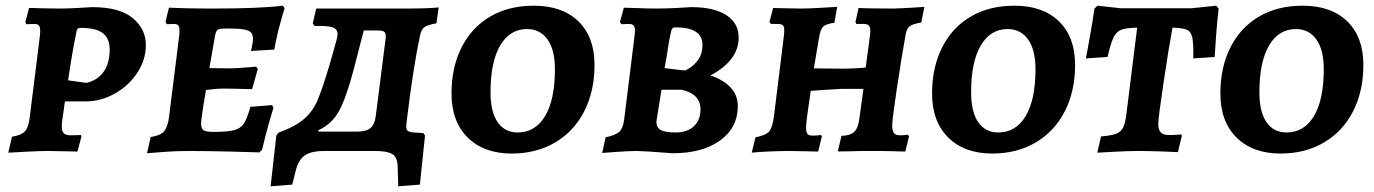

<svg xmlns="http://www.w3.org/2000/svg" viewBox="-20 -530 4822 674"><path d="M122 -501 185 -500Q216 -500 252.5 -502Q289 -504 303 -505Q400 -505 446 -466.5Q492 -428 492 -372Q492 -320 462 -274.5Q432 -229 383 -201.5Q334 -174 280 -174H208L198 -104Q197 -97 197 -85Q197 -68 204.5 -61.5Q212 -55 230 -55L264 -56Q264 -55 265 -53.5Q266 -52 266 -51L252 2Q240 2 207.5 1Q175 0 146 0Q121 0 73 2.5Q25 5 9 6L22 -50Q54 -55 67 -68.5Q80 -82 84 -115L120 -404Q121 -411 121 -422Q121 -435 116.5 -440.5Q112 -446 101 -446L73 -445L69 -452L82 -502Q106 -502 122 -501ZM365 -356Q365 -395 341 -413.5Q317 -432 266 -432Q255 -432 252.5 -429.5Q250 -427 248 -417Q233 -344 219 -248L284 -239Q324 -249 344.5 -279Q365 -309 365 -356Z M731 -67Q779 -67 802 -73Q825 -79 836.5 -97Q848 -115 859 -155L935 -161L940 -152Q936 -140 923.5 -96Q911 -52 900 -4L890 5Q866 4 786.5 2Q707 0 642 0Q596 0 552 3.5Q508 7 496 8L509 -49Q542 -54 555 -68Q568 -82 573 -116L609 -404Q610 -412 610 -423Q610 -436 605.5 -441Q601 -446 590 -446L566 -445L561 -453L573 -503Q589 -502 633.5 -501Q678 -500 729 -500Q891 -500 973 -510L979 -501Q975 -489 963 -445.5Q951 -402 943 -356L861 -351Q862 -355 865 -369Q868 -383 868 -393Q868 -409 860.5 -416.5Q853 -424 834 -427Q815 -430 777 -430Q752 -430 745 -426Q738 -422 735 -405L715 -291L787 -290Q803 -290 835.5 -292.5Q868 -295 879 -296L885 -288L865 -217Q855 -217 825.5 -218Q796 -219 764 -219Q738 -219 703 -214L694 -160Q693 -150 689.5 -128.5Q686 -107 686 -96Q686 -78 695 -72.5Q704 -67 731 -67Z M1408 -107 1406 -87Q1406 -75 1411 -71Q1416 -67 1430 -65L1466 -63L1472 -54L1454 118L1378 124L1376 58Q1376 23 1358 11.5Q1340 0 1297 0H1117Q1075 0 1052.5 14Q1030 28 1020 62L1006 118L930 124L950 -54L957 -64Q1017 -86 1047.5 -112.5Q1078 -139 1094.5 -177.5Q1111 -216 1137 -303L1160 -384Q1165 -402 1165 -410Q1165 -428 1147.5 -434Q1130 -440 1084 -439L1078 -448L1090 -500H1403Q1483 -500 1520 -504L1512 -448Q1481 -443 1469.5 -434.5Q1458 -426 1454 -403Q1430 -290 1408 -107ZM1334 -403Q1334 -415 1328 -419Q1322 -423 1306 -423H1257L1221 -284Q1196 -189 1171 -142Q1146 -95 1098 -73V-68H1232Q1265 -68 1280 -80Q1295 -92 1299 -122L1333 -389Q1334 -395 1334 -403Z M1565 -202Q1565 -294 1600.5 -364Q1636 -434 1701 -472Q1766 -510 1854 -510Q1954 -510 2010.5 -455Q2067 -400 2067 -302Q2067 -210 2031 -139.5Q1995 -69 1929 -30Q1863 9 1776 9Q1679 9 1622 -47Q1565 -103 1565 -202ZM1928 -287Q1928 -355 1902 -391.5Q1876 -428 1830 -428Q1770 -428 1736 -370.5Q1702 -313 1702 -206Q1702 -137 1727 -101Q1752 -65 1797 -65Q1859 -65 1893.5 -122.5Q1928 -180 1928 -287Z M2094 7 2106 -48Q2141 -55 2154 -67.5Q2167 -80 2171 -110L2208 -408Q2209 -414 2209 -423Q2209 -446 2189 -446L2162 -445L2156 -452L2170 -503Q2184 -503 2220 -501.5Q2256 -500 2285 -500Q2316 -500 2354 -502Q2392 -504 2407 -505Q2486 -505 2529.5 -477Q2573 -449 2573 -398Q2573 -318 2474 -265Q2520 -250 2545 -222.5Q2570 -195 2570 -158Q2570 -82 2508 -37Q2446 8 2341 8Q2237 0 2217 0Q2188 0 2147.5 3Q2107 6 2094 7ZM2385 -283Q2385 -281 2402 -292Q2419 -303 2432.5 -322.5Q2446 -342 2446 -372Q2446 -434 2352 -434Q2344 -434 2341 -431Q2338 -428 2336 -420Q2327 -381 2320 -330L2313 -291Q2322 -290 2349 -286.5Q2376 -283 2385 -283ZM2285 -108Q2282 -85 2297.5 -75Q2313 -65 2352 -65Q2392 -65 2415.5 -86.5Q2439 -108 2439 -146Q2439 -200 2373 -215H2302Z M3112 -89Q3112 -70 3118.5 -62.5Q3125 -55 3139 -55Q3149 -55 3157 -56Q3165 -57 3167 -57L3171 -51L3158 2Q3149 2 3121.5 1Q3094 0 3059 0H3025Q2989 0 2969 1Q2954 1 2937.5 1.5Q2921 2 2921 1L2934 -53Q2966 -54 2980 -68.5Q2994 -83 2998 -123L3011 -218H2933Q2908 -217 2874 -214.5Q2840 -212 2826 -211L2814 -127Q2813 -119 2811 -102Q2809 -85 2810 -76Q2811 -63 2816 -58.5Q2821 -54 2834 -54Q2845 -54 2852.5 -55Q2860 -56 2862 -56Q2863 -55 2864 -53.5Q2865 -52 2865 -51L2852 2Q2840 2 2808.5 1Q2777 0 2748 0Q2716 0 2674.5 2Q2633 4 2619 6L2632 -48Q2669 -55 2680.5 -69Q2692 -83 2697 -123L2732 -406Q2733 -413 2733 -424Q2733 -437 2728 -441.5Q2723 -446 2708 -446H2686L2681 -453L2694 -502Q2704 -502 2732.5 -501Q2761 -500 2790 -500Q2816 -500 2860.5 -502.5Q2905 -505 2919 -506L2909 -450Q2879 -446 2869.5 -436.5Q2860 -427 2855 -397L2837 -290L2931 -289Q2982 -289 3019 -293L3034 -406Q3035 -412 3035 -423Q3035 -436 3029.5 -441Q3024 -446 3010 -446H2986L2983 -453L2994 -502Q3010 -501 3047.5 -500.5Q3085 -500 3114 -500Q3149 -501 3181.5 -503Q3214 -505 3225 -506L3214 -451Q3184 -446 3173.5 -438Q3163 -430 3159 -408Q3145 -330 3128.5 -220.5Q3112 -111 3112 -89Z M3252 -202Q3252 -294 3287.5 -364Q3323 -434 3388 -472Q3453 -510 3541 -510Q3641 -510 3697.5 -455Q3754 -400 3754 -302Q3754 -210 3718 -139.5Q3682 -69 3616 -30Q3550 9 3463 9Q3366 9 3309 -47Q3252 -103 3252 -202ZM3615 -287Q3615 -355 3589 -391.5Q3563 -428 3517 -428Q3457 -428 3423 -370.5Q3389 -313 3389 -206Q3389 -137 3414 -101Q3439 -65 3484 -65Q3546 -65 3580.5 -122.5Q3615 -180 3615 -287Z M3868 -330 3792 -325Q3795 -341 3805 -396Q3815 -451 3822 -500L3833 -510L3914 -501H4163L4249 -510L4258 -500Q4252 -450 4248.5 -397.5Q4245 -345 4244 -330L4169 -325Q4170 -377 4165.5 -398Q4161 -419 4146.5 -425.5Q4132 -432 4096 -433Q4084 -370 4065 -243Q4046 -116 4046 -95Q4046 -74 4055 -65Q4064 -56 4084 -56Q4100 -56 4111.5 -57Q4123 -58 4126 -58L4129 -54L4115 4Q4099 3 4055.5 1.5Q4012 0 3972 0Q3943 0 3895 2.5Q3847 5 3832 6L3845 -51Q3881 -54 3898 -60.5Q3915 -67 3922.5 -82Q3930 -97 3934 -129L3972 -433Q3933 -432 3916 -425.5Q3899 -419 3889 -398.5Q3879 -378 3868 -330Z M4264 -202Q4264 -294 4299.5 -364Q4335 -434 4400 -472Q4465 -510 4553 -510Q4653 -510 4709.5 -455Q4766 -400 4766 -302Q4766 -210 4730 -139.5Q4694 -69 4628 -30Q4562 9 4475 9Q4378 9 4321 -47Q4264 -103 4264 -202ZM4627 -287Q4627 -355 4601 -391.5Q4575 -428 4529 -428Q4469 -428 4435 -370.5Q4401 -313 4401 -206Q4401 -137 4426 -101Q4451 -65 4496 -65Q4558 -65 4592.5 -122.5Q4627 -180 4627 -287Z"/></svg>

Font: Alegreya SC
Style: Bold Italic
Weight: 700
Italic angle: -7°
Designer: Juan Pablo del Peral
Foundry: Huerta Tipografica
Version: Version 2.007; ttfautohint (v1.6)